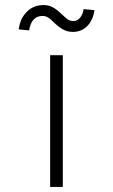

<svg xmlns="http://www.w3.org/2000/svg" viewBox="-20 -738 448 758"><path d="M178 0V-520H228V0ZM268 -612Q247 -612 229 -621.5Q211 -631 187 -655Q177 -665 168 -670Q159 -675 147 -675Q126 -675 112.5 -660.5Q99 -646 95 -618L54 -622Q59 -664 85.5 -691Q112 -718 152 -718Q171 -718 187 -710Q203 -702 227 -679Q237 -669 246.5 -662Q256 -655 270 -655Q286 -655 297 -669Q308 -683 310 -702L353 -698Q350 -674 339 -654.5Q328 -635 310 -623.5Q292 -612 268 -612Z"/></svg>

Font: Lexend Tera ExtraLight
Style: Regular
Weight: 250
Designer: Bonnie Shaver-Troup, Thomas Jockin
Foundry: Lexend
Version: Version 1.007